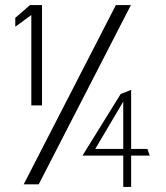

<svg xmlns="http://www.w3.org/2000/svg" viewBox="-20 -744 653 754"><path d="M40 -639 103 -685V-330H145V-724H98L40 -674ZM73 -20H132L494 -724H435ZM304 -133H464V-10H495V-133H568L559 -159H495V-391L454 -375ZM354 -159 464 -345V-159Z"/></svg>

Font: Charger Sport
Style: ExLit
Weight: 200
Designer: Jasper
Foundry: Cannot Into Space Fonts
Version: Version 1.1